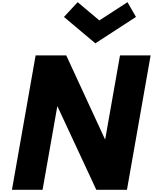

<svg xmlns="http://www.w3.org/2000/svg" viewBox="-20 -1748 1407 1768"><path d="M695 -1728 569 -1592 858 -1349 1232 -1592 1154 -1728 895 -1560ZM508 -771 867 0H1149L1367 -1238H1085L949 -467H946L590 -1238H308L90 0H372Z"/></svg>

Font: Hussar Dziwak
Style: Kur
Weight: 400
Version: Version 1.022